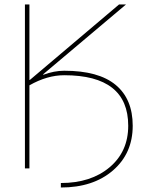

<svg xmlns="http://www.w3.org/2000/svg" viewBox="-20 -750 657 855"><path d="M266 -415Q190 -415 111 -370V0H91V-730H111V-394H113L510 -730H541L172 -419L173 -417Q221 -435 266 -435Q419 -435 495 -372Q571 -309 571 -190Q571 -67 483 9Q395 85 251 85V65Q385 65 468 -5Q551 -75 551 -190Q551 -415 266 -415Z"/></svg>

Font: M PLUS 1p Thin
Style: Regular
Weight: 250
Version: Version 1.062